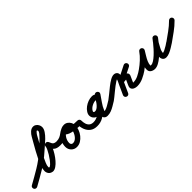

<svg xmlns="http://www.w3.org/2000/svg" viewBox="152 -1570 2609 2609"><g transform="rotate(-45 1457.0 -265.0)"><path d="M-32 27Q-39 13 -35 -2Q-31 -17 -17 -24Q87 -81 186 -140.5Q285 -200 374 -280Q383 -288 405.5 -307Q428 -326 455 -351Q482 -376 507.5 -401.5Q533 -427 550 -449Q567 -471 567 -484Q567 -489 563.5 -495.5Q560 -502 559 -502Q552 -502 543 -493Q534 -484 526 -473.5Q518 -463 515 -457Q515 -457 515 -457Q515 -457 515 -457Q475 -384 434.5 -312Q394 -240 359 -165Q347 -139 331.5 -104.5Q316 -70 316 -40Q316 -29 324 -28Q323 -28 322 -28Q336 -28 356 -47Q376 -66 398 -95Q420 -124 439.5 -156Q459 -188 472 -215.5Q485 -243 487 -257Q487 -257 487 -256Q487 -255 487 -255Q487 -258 487 -261Q487 -264 488 -266Q489 -281 498.5 -289Q508 -297 520 -299Q531 -301 542.5 -295.5Q554 -290 560 -277Q569 -255 577 -240Q585 -225 599 -217Q613 -209 641 -208Q656 -208 667 -197Q678 -186 678 -171Q678 -155 667 -144Q656 -133 641 -134Q575 -134 544 -164Q513 -194 490 -249Q485 -262 496 -270.5Q507 -279 522 -282Q537 -284 550.5 -279Q564 -274 562 -260Q562 -254 561 -249Q561 -249 561 -248Q561 -247 561 -247Q557 -221 541 -184Q525 -147 500 -107Q475 -67 445 -32Q415 3 383 25Q351 47 322 47Q318 47 314 46Q280 41 260.5 17Q241 -7 241 -40Q241 -74 256.5 -119.5Q272 -165 296.5 -215.5Q321 -266 349 -317Q377 -368 403.5 -413.5Q430 -459 449 -493Q449 -493 449 -493Q449 -493 449 -493Q464 -522 493.5 -549.5Q523 -577 559 -577Q582 -577 601 -563Q620 -549 631 -528Q642 -507 642 -484Q642 -450 617 -412.5Q592 -375 555.5 -340Q519 -305 483 -275Q447 -245 424 -224Q332 -141 229.5 -79Q127 -17 19 42Q5 49 -10 45Q-25 41 -32 27Z M641 -134Q626 -133 615 -144Q604 -155 604 -171Q603 -186 614 -197Q625 -208 641 -208Q681 -209 706.5 -221Q732 -233 754.5 -250.5Q777 -268 809 -283Q826 -291 839 -284.5Q852 -278 859 -265Q865 -252 861.5 -237.5Q858 -223 841 -215Q800 -197 774 -156.5Q748 -116 748 -71Q748 -54 758 -43.5Q768 -33 785 -33Q809 -33 830.5 -48Q852 -63 868 -86.5Q884 -110 893 -135.5Q902 -161 902 -183Q902 -196 893 -209.5Q884 -223 870 -223Q863 -223 857 -222Q853 -221 853 -221Q854 -222 855.5 -224.5Q857 -227 856 -226Q856 -226 856 -225Q856 -225 856 -225Q855 -223 855.5 -229Q856 -235 855 -237Q855 -237 854 -238Q856 -237 857.5 -236Q859 -235 861 -234Q899 -215 950 -212Q1001 -209 1042 -208Q1042 -208 1042 -208Q1042 -208 1042 -208Q1058 -208 1069 -197Q1080 -186 1079 -171Q1079 -155 1068 -144Q1057 -133 1042 -134Q1024 -134 989 -135.5Q954 -137 914 -143Q874 -149 840.5 -161.5Q807 -174 790.5 -195.5Q774 -217 786 -251Q786 -251 786 -251Q786 -250 786 -250Q795 -278 819.5 -288Q844 -298 870 -298Q901 -298 925 -281.5Q949 -265 963 -238.5Q977 -212 977 -183Q977 -146 962.5 -106.5Q948 -67 921.5 -33.5Q895 0 860 21Q825 42 785 42Q737 42 705 9Q673 -24 673 -71Q673 -116 690.5 -157.5Q708 -199 738.5 -232Q769 -265 810 -283Q826 -291 839.5 -284.5Q853 -278 859 -266Q865 -253 862 -238.5Q859 -224 842 -216Q812 -201 792 -186.5Q772 -172 753 -160Q734 -148 708 -141Q682 -134 641 -134Q641 -134 641 -134Q641 -134 641 -134Z M1042 -209V-208Q1058 -208 1069 -197.5Q1080 -187 1080 -171Q1080 -137 1089 -106.5Q1098 -76 1120 -57Q1142 -38 1181 -37Q1232 -37 1274.5 -66Q1317 -95 1351 -136.5Q1385 -178 1408 -217Q1411 -222 1413 -226Q1414 -230 1413.5 -231.5Q1413 -233 1415 -230Q1415 -229 1417 -228Q1419 -227 1418 -227Q1415 -228 1412 -228Q1377 -228 1340 -208.5Q1303 -189 1285 -160Q1275 -145 1279 -136Q1283 -127 1301 -127Q1325 -127 1347 -144.5Q1369 -162 1389 -188Q1409 -214 1426 -240.5Q1443 -267 1455 -285Q1466 -300 1480.5 -301.5Q1495 -303 1507 -295Q1519 -287 1523.5 -273Q1528 -259 1518 -243Q1487 -196 1453 -149Q1419 -102 1398 -50Q1394 -40 1392 -32Q1390 -24 1390 -24Q1393 -24 1387 -32Q1386 -33 1382 -35Q1378 -37 1380 -37Q1407 -37 1435 -49.5Q1463 -62 1489.5 -79Q1516 -96 1539 -109Q1552 -117 1567 -113Q1582 -109 1590 -96Q1598 -83 1594 -68Q1590 -53 1577 -45Q1547 -27 1515.5 -8Q1484 11 1450 24Q1416 37 1380 37Q1365 37 1351.5 32Q1338 27 1328 15Q1312 -5 1316.5 -35Q1321 -65 1337.5 -100Q1354 -135 1376.5 -170Q1399 -205 1420.5 -235Q1442 -265 1455 -285Q1465 -300 1480 -301Q1495 -302 1507 -295Q1518 -287 1523 -272.5Q1528 -258 1517 -243Q1498 -215 1476 -182Q1454 -149 1428 -119.5Q1402 -90 1370.5 -71.5Q1339 -53 1301 -53Q1260 -53 1234 -75.5Q1208 -98 1203.5 -132Q1199 -166 1222 -200Q1241 -230 1272 -253Q1303 -276 1339.5 -289.5Q1376 -303 1412 -303Q1448 -303 1467.5 -283.5Q1487 -264 1488 -235.5Q1489 -207 1472 -179Q1441 -127 1398 -77Q1355 -27 1300.5 5.5Q1246 38 1180 37Q1120 37 1081 8Q1042 -21 1023.5 -68.5Q1005 -116 1005 -171Q1005 -187 1015.5 -198Q1026 -209 1042 -209Z M1579 -46Q1567 -37 1551.5 -40Q1536 -43 1527 -56Q1518 -68 1521 -83.5Q1524 -99 1537 -108Q1564 -127 1602.5 -159Q1641 -191 1682.5 -224Q1724 -257 1763 -279.5Q1802 -302 1832 -302Q1859 -302 1877 -285.5Q1895 -269 1895 -241Q1895 -209 1880.5 -177Q1866 -145 1853 -116Q1838 -83 1823 -50Q1808 -17 1793 16Q1787 30 1772.5 35.5Q1758 41 1743 34Q1729 28 1723.5 13.5Q1718 -1 1725 -16Q1740 -49 1755 -82Q1770 -115 1785 -148Q1794 -168 1807 -193.5Q1820 -219 1820 -241Q1820 -240 1821 -237Q1821 -237 1827 -232.5Q1833 -228 1832 -228Q1820 -228 1796 -213Q1772 -198 1741.5 -175Q1711 -152 1680.5 -126.5Q1650 -101 1623 -79.5Q1596 -58 1579 -46Q1579 -46 1579 -46Q1579 -46 1579 -46ZM2071 -281Q2078 -267 2073.5 -252.5Q2069 -238 2055 -231Q2004 -205 1952.5 -179.5Q1901 -154 1850 -128Q1835 -120 1822.5 -128Q1810 -136 1804 -149Q1799 -163 1802 -177.5Q1805 -192 1822 -197Q1842 -203 1862 -206Q1882 -209 1902 -208Q1902 -208 1901 -208Q1900 -208 1900 -208Q1923 -209 1947 -200Q1971 -191 1982.5 -172Q1994 -153 1981 -124Q1981 -124 1981 -124Q1981 -125 1981 -125Q1970 -101 1959.5 -77Q1949 -53 1938 -29Q1938 -29 1938 -28Q1938 -28 1938 -28Q1935 -22 1935.5 -26Q1936 -30 1932 -35Q1932 -37 1929 -38.5Q1926 -40 1928 -40Q1933 -38 1938.5 -37.5Q1944 -37 1950 -37Q1996 -37 2041.5 -59.5Q2087 -82 2123 -108Q2123 -108 2123 -108Q2123 -108 2123 -108Q2136 -117 2151.5 -114Q2167 -111 2176 -99Q2185 -86 2182 -70.5Q2179 -55 2167 -46Q2121 -14 2064.5 12Q2008 38 1950 38Q1921 38 1897 27Q1873 16 1863.5 -5.5Q1854 -27 1870 -60Q1870 -60 1869 -60Q1869 -59 1869 -59Q1880 -83 1891 -107Q1902 -131 1913 -155Q1913 -155 1913 -156Q1913 -156 1913 -156Q1913 -157 1912.5 -155Q1912 -153 1912 -152Q1911 -146 1913 -140Q1915 -136 1917.5 -134Q1920 -132 1920 -132Q1920 -132 1911.5 -133Q1903 -134 1902 -134Q1902 -134 1901 -134Q1900 -134 1900 -134Q1885 -134 1871.5 -132Q1858 -130 1844 -125Q1828 -120 1815.5 -127.5Q1803 -135 1798 -147Q1793 -159 1797 -173Q1801 -187 1816 -195Q1867 -220 1918.5 -246Q1970 -272 2021 -298Q2035 -305 2049.5 -300Q2064 -295 2071 -281Z M2113 -56Q2104 -69 2107 -84Q2110 -99 2123 -108Q2173 -143 2219.5 -186Q2266 -229 2301 -279Q2312 -293 2326.5 -294.5Q2341 -296 2352 -289Q2364 -281 2368.5 -267.5Q2373 -254 2365 -238Q2348 -209 2326 -174Q2304 -139 2288 -102.5Q2272 -66 2272 -32Q2272 -32 2271 -34Q2270 -35 2276.5 -34Q2283 -33 2286 -33Q2308 -33 2337.5 -52Q2367 -71 2399.5 -101Q2432 -131 2462.5 -165Q2493 -199 2516.5 -228.5Q2540 -258 2552 -275Q2563 -290 2578 -290Q2593 -290 2604 -281Q2616 -273 2620 -258.5Q2624 -244 2612 -230Q2602 -217 2591.5 -204.5Q2581 -192 2574 -178Q2574 -178 2574 -179Q2574 -179 2574 -179Q2556 -146 2535 -107.5Q2514 -69 2514 -30Q2514 -27 2514 -27Q2514 -27 2514 -28Q2514 -28 2514 -28Q2517 -22 2513.5 -24Q2510 -26 2506.5 -30.5Q2503 -35 2506 -35Q2523 -35 2551.5 -48.5Q2580 -62 2607.5 -79.5Q2635 -97 2650 -108Q2663 -117 2678.5 -114Q2694 -111 2703 -99Q2712 -86 2709 -70.5Q2706 -55 2694 -46Q2671 -31 2638 -10.5Q2605 10 2570 25Q2535 40 2506 40Q2485 40 2470.5 31.5Q2456 23 2448 8Q2448 8 2448 8Q2448 7 2448 7Q2439 -9 2439 -30Q2439 -80 2462 -126Q2485 -172 2508 -215Q2508 -215 2508 -215Q2508 -216 2508 -216Q2518 -232 2530 -247Q2542 -262 2554 -276Q2565 -291 2580 -291Q2595 -291 2606 -283Q2617 -275 2620.5 -260.5Q2624 -246 2614 -231Q2596 -206 2567.5 -171Q2539 -136 2504 -99Q2469 -62 2431.5 -30Q2394 2 2356.5 22Q2319 42 2286 42Q2252 42 2224.5 24Q2197 6 2197 -32Q2197 -74 2214 -116.5Q2231 -159 2255 -199Q2279 -239 2299 -276Q2308 -291 2323 -292Q2338 -293 2350 -285Q2362 -278 2367.5 -264Q2373 -250 2363 -235Q2323 -180 2272 -132.5Q2221 -85 2165 -46Q2152 -37 2137 -40Q2122 -43 2113 -56Z M2640 -54Q2631 -67 2634 -82Q2637 -97 2649 -106Q2710 -149 2771.5 -193.5Q2833 -238 2885 -290Q2885 -290 2885 -290Q2885 -290 2885 -290Q2896 -301 2911.5 -301.5Q2927 -302 2938 -291Q2949 -280 2949.5 -264.5Q2950 -249 2939 -238Q2884 -182 2820 -136Q2756 -90 2693 -45Q2680 -36 2664.5 -38.5Q2649 -41 2640 -54Z"/></g></svg>

Font: FRB American Cursive Guidelines Extrabold
Style: Bold Italic
Weight: 800
Italic angle: -25°
Version: Version 2.0;Modular Font Editor K font №1